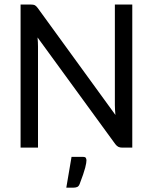

<svg xmlns="http://www.w3.org/2000/svg" viewBox="-20 -662 686 861"><path d="M72.3 0ZM118.7 -641.6Q129.9 -641.6 135.7 -638.9Q141.6 -636.2 148.9 -626.5L497.6 -146.5Q496.6 -158.2 495.8 -169.7Q495.1 -181.2 495.1 -190.9V-641.6H573.2V0H528.3Q518.1 0 511 -3.4Q503.9 -6.8 497.1 -15.6L148.4 -494.1Q149.4 -482.9 149.9 -472.7Q150.4 -462.4 150.4 -453.1V0H72.3V-641.6H118.7ZM352.1 41.5Q362.8 41.5 365.2 46.6Q367.7 51.8 367.7 57.1Q367.7 61.5 366.5 69.6Q365.2 77.6 362.1 90.1Q358.9 102.5 352.8 120.4Q346.7 138.2 337.4 162.6Q333.5 173.3 326.2 176.5Q318.8 179.7 307.1 179.7H277.3L300.8 41.5Z"/></svg>

Font: Carlito
Style: Regular
Weight: 400
Designer: Lukasz Dziedzic
Foundry: tyPoland Lukasz Dziedzic
Version: Version 1.104